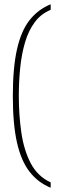

<svg xmlns="http://www.w3.org/2000/svg" viewBox="-20 -764 315 898"><path d="M217 114Q158 90 118.5 39.5Q79 -11 59.5 -97Q40 -183 40 -315Q40 -447 59.5 -533.5Q79 -620 118.5 -670Q158 -720 217 -744V-718Q171 -699 142 -659.5Q113 -620 97 -565.5Q81 -511 74.5 -447Q68 -383 68 -315Q68 -225 80 -143Q92 -61 124 0Q156 61 217 89Z"/></svg>

Font: Noto Serif Bengali SemiCondensed Thin
Style: Regular
Weight: 100
Width: 4
Designer: Juan Bruce, Universal Thirst, Indian Type Foundry and the Monotype Design Team.
Foundry: Monotype Imaging Inc.
Version: Version 2.003; ttfautohint (v1.8.4.7-5d5b)